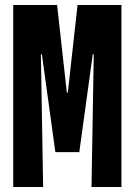

<svg xmlns="http://www.w3.org/2000/svg" viewBox="-20 -750 540 770"><path d="M33 0V-730H209L248 -379H252L291 -730H467V0H347L356 -532H352L298 -140H202L148 -532H144L153 0Z"/></svg>

Font: M PLUS 1 Code SemiBold
Style: Regular
Weight: 600
Designer: Coji Morishita
Foundry: UNDERFOREST DESIGN
Version: Version 1.005